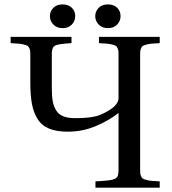

<svg xmlns="http://www.w3.org/2000/svg" viewBox="-20 -861 788 881"><path d="M209 -787.1Q209 -809.1 224.6 -825Q240.2 -840.8 267.1 -840.8Q294.4 -840.8 309.8 -825.2Q325.2 -809.6 325.2 -787.1Q325.2 -764.6 309.6 -748.3Q293.9 -731.9 267.1 -731.9Q240.7 -731.9 224.9 -748.3Q209 -764.6 209 -787.1ZM417 -787.1Q417 -809.1 432.6 -825Q448.2 -840.8 475.1 -840.8Q502.4 -840.8 517.8 -825.2Q533.2 -809.6 533.2 -787.1Q533.2 -764.6 517.6 -748.3Q502 -731.9 475.1 -731.9Q448.7 -731.9 432.9 -748.3Q417 -764.6 417 -787.1ZM28.8 -663.1V-691.9H308.1V-663.1Q289.1 -661.6 278.8 -660.9Q268.6 -660.2 257.1 -658.2Q245.6 -656.2 240.7 -655Q235.8 -653.8 230.2 -649.9Q224.6 -646 223.1 -642.8Q221.7 -639.6 219.7 -632.1Q217.8 -624.5 217.8 -617.9Q217.8 -611.3 217.8 -599.1V-453.1Q217.8 -418.5 222.2 -395.3Q226.6 -372.1 238 -353.8Q249.5 -335.4 271 -327.1Q292.5 -318.8 325.2 -318.8Q401.4 -318.8 437 -333Q449.2 -337.9 461.7 -344.2Q474.1 -350.6 489.5 -360.8Q504.9 -371.1 514.4 -384.3Q523.9 -397.5 523.9 -411.1V-599.1Q523.9 -615.7 523.7 -623.3Q523.4 -630.9 519.8 -639.2Q516.1 -647.5 512.2 -650.1Q508.3 -652.8 496.1 -656.2Q483.9 -659.7 471.7 -660.6Q459.5 -661.6 434.1 -663.1V-691.9H712.9V-663.1Q687.5 -661.6 675.3 -660.6Q663.1 -659.7 650.9 -656.2Q638.7 -652.8 634.8 -650.1Q630.9 -647.5 627.2 -639.2Q623.5 -630.9 623.3 -623.3Q623 -615.7 623 -599.1V-92.8Q623 -76.2 623.3 -68.6Q623.5 -61 627.2 -52.7Q630.9 -44.4 634.8 -41.7Q638.7 -39.1 650.9 -35.6Q663.1 -32.2 675.3 -31.2Q687.5 -30.3 712.9 -28.8V0H418V-28.8Q436 -29.8 446.3 -30.5Q456.5 -31.2 468.5 -32.5Q480.5 -33.7 486.3 -34.4Q492.2 -35.2 499.5 -37.6Q506.8 -40 509.8 -41.7Q512.7 -43.5 516.4 -47.6Q520 -51.8 520.8 -55.2Q521.5 -58.6 522.7 -65.2Q523.9 -71.8 523.9 -77.4Q523.9 -83 523.9 -92.8V-342.8Q480.5 -308.1 419.7 -282.5Q358.9 -256.8 291 -256.8Q239.7 -256.8 205.6 -270.8Q171.4 -284.7 152.6 -314.7Q133.8 -344.7 126.5 -384.3Q119.1 -423.8 119.1 -482.9V-599.1Q119.1 -615.2 118.9 -623Q118.7 -630.9 115 -639.2Q111.3 -647.5 107.4 -650.1Q103.5 -652.8 91.1 -656.2Q78.6 -659.7 66.4 -660.6Q54.2 -661.6 28.8 -663.1Z"/></svg>

Font: Heuristica
Style: Regular
Weight: 400
Version: Version 1.0.2